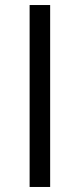

<svg xmlns="http://www.w3.org/2000/svg" viewBox="-20 -743 317 763"><path d="M179.3 -723H97.7V0H179.3Z"/></svg>

Font: Margiela Sans Medium
Style: Regular
Weight: 500
Designer: Stefan Endress, Andreas Faust
Version: Version 1.100;FEAKit 1.0